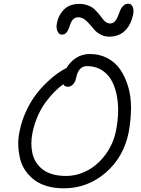

<svg xmlns="http://www.w3.org/2000/svg" viewBox="-20 -1042 756 1031"><path d="M312 -856Q296.4 -856 288.6 -874.5Q280.8 -893.1 285.2 -915Q292.5 -959 322.8 -990Q353 -1021 405.8 -1021Q431.2 -1021 452.1 -1013.2Q473.1 -1005.4 485.6 -993.7Q498 -981.9 509.5 -968.5Q521 -955.1 529.1 -943.4Q537.1 -931.6 548.1 -923.8Q559.1 -916 570.8 -916Q586.4 -916 596.7 -927Q606.9 -938 612.8 -953.6Q618.7 -969.2 624.8 -984.6Q630.9 -1000 642.1 -1011Q653.3 -1022 669.9 -1022Q684.6 -1022 692.1 -1006.1Q699.7 -990.2 694.8 -963.9Q682.6 -906.2 649.7 -875.7Q616.7 -845.2 566.9 -845.2Q541.5 -845.2 521 -856Q500.5 -866.7 486.8 -882.1Q473.1 -897.5 460.7 -912.6Q448.2 -927.7 432.9 -938.5Q417.5 -949.2 399.9 -949.2Q384.3 -949.2 374.3 -939.7Q364.3 -930.2 359.1 -916.3Q354 -902.3 349.1 -888.7Q344.2 -875 335.2 -865.5Q326.2 -856 312 -856ZM321.8 -30.8Q272.5 -30.8 232.2 -42.7Q191.9 -54.7 164.1 -75.9Q136.2 -97.2 116.2 -126.2Q96.2 -155.3 87.9 -189.7Q79.6 -224.1 78.1 -262.5Q76.7 -300.8 85.9 -340.8Q97.2 -395.5 120.8 -446Q144.5 -496.6 171.9 -532.7Q199.2 -568.8 231.4 -599.6Q263.7 -630.4 289.3 -648.2Q314.9 -666 336.9 -676.8Q356.9 -710.9 389.2 -731.4Q421.4 -752 462.9 -752Q515.1 -752 557.4 -729.5Q599.6 -707 626.2 -668Q652.8 -628.9 668.5 -575.7Q684.1 -522.5 683.6 -460.7Q683.1 -398.9 670.9 -331.1Q644.5 -198.7 547.4 -114.7Q450.2 -30.8 321.8 -30.8ZM154.8 -331.1Q148.4 -300.3 148.4 -271.7Q148.4 -243.2 154.5 -216.8Q160.6 -190.4 175 -168.7Q189.5 -147 210.7 -130.9Q231.9 -114.7 263.7 -106Q295.4 -97.2 335 -97.2Q394 -97.2 449.5 -126.5Q504.9 -155.8 546.6 -212.2Q588.4 -268.6 603 -340.8Q613.3 -393.1 614.3 -442.9Q615.2 -492.7 605.5 -537.1Q595.7 -581.5 576.2 -614.7Q556.6 -647.9 523.4 -667.5Q490.2 -687 446.8 -687Q400.4 -687 388.2 -621.1Q383.8 -600.1 371.3 -588.1Q358.9 -576.2 344.2 -576.2Q326.7 -576.2 319.8 -589.8Q295.4 -572.3 272.5 -549.1Q249.5 -525.9 225.8 -494.1Q202.1 -462.4 183.3 -420.2Q164.6 -377.9 154.8 -331.1Z"/></svg>

Font: Shantell Sans Bouncy
Style: Italic
Weight: 300
Italic angle: -11.31°
Designer: Stephen Nixon, Anya Danilova, Shantell Martin
Foundry: Arrow Type
Version: Version 1.006;[9816181b4]